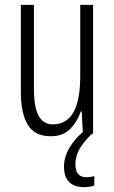

<svg xmlns="http://www.w3.org/2000/svg" viewBox="-20 -552 472 792"><path d="M364 -532V0H322L317 -92H313Q299 -50 269.5 -20Q240 10 189 10Q123 10 94.5 -37.5Q66 -85 66 -173V-532H120V-185Q120 -109 139.5 -74Q159 -39 198 -39Q254 -39 282.5 -88Q311 -137 311 -240V-532ZM291 126Q291 179 336 179Q346 179 355 177.5Q364 176 369 174V213Q352 220 328 220Q244 220 244 135Q244 96 266 58.5Q288 21 326 -11L359 0Q323 35 307 64.5Q291 94 291 126Z"/></svg>

Font: Noto Sans Ethiopic ExtraCondensed Light
Style: Regular
Weight: 300
Width: 2
Designer: Monotype Design Team
Foundry: Monotype Imaging Inc.
Version: Version 2.102; ttfautohint (v1.8.4.7-5d5b)